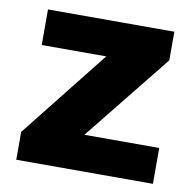

<svg xmlns="http://www.w3.org/2000/svg" viewBox="-65 -589 665 654"><g transform="rotate(10 268.0 -261.5)"><path d="M32.2 -96.2 272.9 -399.9H49.8V-522.9H486.8V-423.8L246.1 -124H504.9V0H32.2Z"/></g></svg>

Font: LT Superior Black
Style: Regular
Weight: 900
Designer: Daniel Lyons
Foundry: LyonsType
Version: Version 2.005